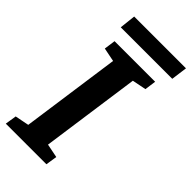

<svg xmlns="http://www.w3.org/2000/svg" viewBox="-253 -859 920 920"><g transform="rotate(45 206.5 -399.0)"><path d="M-5 0 4 -58 75 -72 146 -576 76 -590 84 -648H359L351 -590L280 -576L209 -72L279 -58L270 0ZM58 -716 67 -798H418L407 -716Z"/></g></svg>

Font: Faustina Light
Style: Bold Italic
Weight: 700
Italic angle: -8°
Version: Version 1.200